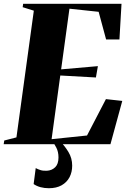

<svg xmlns="http://www.w3.org/2000/svg" viewBox="-42 -763 670 1016"><path d="M-22.5 0 -19.5 -19.5 45 -36 137 -706.5 78 -725 80.5 -743H601L590 -554H519.5L480 -700.5L325.5 -717L281.5 -396L476 -413L465.5 -353L277 -363.5L231 -26.5L418.5 -46L518.5 -238.5L605 -229L542.5 0ZM258.5 -17 276 -15Q300 8 320 41Q340 74 340 113.5Q340 148 325.8 175Q311.5 202 284 217.5Q256.5 233 216.5 233Q193 233 172.5 227.5Q152 222 136 211L147 126.5Q159 133 172.8 137.2Q186.5 141.5 206.5 140.5Q232.5 139 250 122Q267.5 105 267.5 70Q267.5 40.5 256 18.2Q244.5 -4 235 -15Z"/></svg>

Font: Merriweather 144pt Black
Style: Italic
Weight: 900
Italic angle: -7.8°
Version: Version 2.101